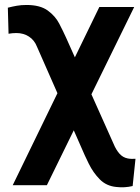

<svg xmlns="http://www.w3.org/2000/svg" viewBox="-20 -557 576 788"><path d="M530.8 -528.3 172.4 203.1H32.2L387.7 -528.3ZM88.9 -536.6Q144.5 -536.6 175.8 -513.9Q207 -491.2 223.1 -460Q239.3 -428.7 251 -402.8L446.3 33.7Q455.6 56.6 469.7 73Q483.9 89.4 504.4 93.3Q510.7 94.7 520.3 95Q529.8 95.2 536.1 94.7L524.4 206.5Q491.7 214.4 457.5 210.4Q416.5 206.5 389.4 179Q362.3 151.4 344.5 115.2Q326.7 79.1 314 48.8L131.8 -365.2Q121.1 -392.6 98.6 -407Q76.2 -421.4 47.4 -421.4Q41.5 -421.4 31.2 -420.7Q21 -419.9 15.1 -418.5L12.2 -525.4Q31.2 -530.3 49.1 -533.4Q66.9 -536.6 88.9 -536.6Z"/></svg>

Font: RobotoDEMO
Style: Regular
Weight: 400
Designer: Christian Robertson
Foundry: Google
Version: Version 2.136